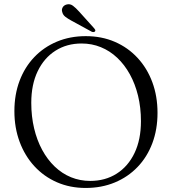

<svg xmlns="http://www.w3.org/2000/svg" viewBox="-20 -890 831 927"><path d="M394 -715.5Q471 -715.5 534.5 -688Q598 -660.5 644.2 -610.5Q690.5 -560.5 715.5 -493Q740.5 -425.5 740.5 -345Q740.5 -265 715.5 -198.5Q690.5 -132 644.2 -83.8Q598 -35.5 534.2 -9Q470.5 17.5 393.5 17.5Q318 17.5 255 -10Q192 -37.5 146 -87.5Q100 -137.5 74.8 -205.2Q49.5 -273 49.5 -353.5Q49.5 -433.5 74.5 -499.8Q99.5 -566 145.5 -614.2Q191.5 -662.5 254.8 -689Q318 -715.5 394 -715.5ZM660.5 -305Q660.5 -370.5 646.5 -427.8Q632.5 -485 607 -531.2Q581.5 -577.5 546 -611Q510.5 -644.5 467 -662.2Q423.5 -680 374 -680Q302.5 -680 247.8 -645.2Q193 -610.5 162 -546.2Q131 -482 131 -393.5Q131 -327.5 144.8 -270Q158.5 -212.5 183.8 -166Q209 -119.5 244.2 -85.8Q279.5 -52 323 -34.2Q366.5 -16.5 415.5 -16.5Q488 -16.5 543.2 -51.5Q598.5 -86.5 629.5 -151.2Q660.5 -216 660.5 -305ZM362.5 -833.5 435 -753Q438 -749.5 439.8 -745.8Q441.5 -742 438.5 -738Q435.5 -735.5 431 -735.2Q426.5 -735 422.5 -737L324.5 -790.5Q307 -800 295.2 -809.2Q283.5 -818.5 280.5 -832Q276.5 -843.5 282.5 -854.2Q288.5 -865 302.5 -868.5Q318.5 -872.5 332.2 -862.2Q346 -852 362.5 -833.5Z"/></svg>

Font: Fraunces Light
Style: Regular
Weight: 300
Version: Version 1.000;[b76b70a41]